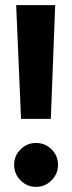

<svg xmlns="http://www.w3.org/2000/svg" viewBox="-20 -712 281 748"><path d="M195 -692 178 -249H62L43 -692ZM120 -155Q156 -155 181 -130Q206 -105 206 -70Q206 -35 181 -9.5Q156 16 120 16Q85 16 60 -9.5Q35 -35 35 -70Q35 -105 60 -130Q85 -155 120 -155Z"/></svg>

Font: FiraGO SemiBold
Style: Regular
Weight: 600
Designer: bBox Type
Foundry: bBox Type GmbH
Version: Version 1.001;PS 001.001;hotconv 1.0.88;makeotf.lib2.5.64775